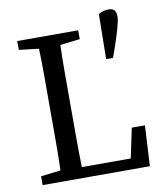

<svg xmlns="http://www.w3.org/2000/svg" viewBox="-83 -808 762 878"><g transform="rotate(-10 298.0 -369.5)"><path d="M138 -359Q138 -425 138 -489.5Q138 -554 136 -617L44 -628V-669H327V-628L235 -617Q233 -552 233 -488Q233 -424 233 -359V-290Q233 -236 233 -175Q233 -114 235 -50H462L491 -188H552L542 0H44V-41L136 -52Q138 -117 138 -181Q138 -245 138 -309ZM479 -739Q499 -739 507 -729Q515 -719 515 -702Q515 -691 512 -676Q509 -661 504 -643.5Q499 -626 493 -607.5Q487 -589 481 -571L462 -517H430L433 -726Q456 -739 479 -739Z"/></g></svg>

Font: Source Serif Pro
Style: Regular
Weight: 400
Designer: Frank Grießhammer
Foundry: Adobe Systems Incorporated
Version: Version 2.000;PS 1.000;hotconv 16.6.51;makeotf.lib2.5.65220